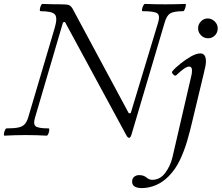

<svg xmlns="http://www.w3.org/2000/svg" viewBox="-26 -688 1129 978"><path d="M632 14Q624 14 617 0L305 -576L295 -574L153 -91Q142 -56 155.5 -45Q169 -34 222 -34Q226 -34 225 -24.5Q224 -15 220 -6Q216 3 212 3Q158 0 105 0Q51 0 -3 3Q-7 3 -6 -6Q-5 -15 -1 -24.5Q3 -34 7 -34Q45 -34 67 -38.5Q89 -43 100 -55.5Q111 -68 118 -91L253 -547Q268 -598 253.5 -614.5Q239 -631 181 -631Q176 -631 177 -640.5Q178 -650 182 -659Q186 -668 190 -668Q214 -667 238.5 -666.5Q263 -666 288 -666Q315 -666 325 -662Q335 -658 343 -645L630 -111L640 -112L780 -575Q790 -610 774.5 -620.5Q759 -631 701 -631Q696 -631 697.5 -640.5Q699 -650 703.5 -659Q708 -668 712 -668Q738 -667 763.5 -666.5Q789 -666 815 -666Q840 -666 866 -666.5Q892 -667 918 -668Q922 -668 920.5 -659Q919 -650 915 -640.5Q911 -631 907 -631Q860 -631 841.5 -620Q823 -609 813 -574L643 0Q638 14 632 14ZM1034 -493Q1013 -493 998 -508Q983 -523 983 -544Q983 -564 997.5 -579Q1012 -594 1032 -594Q1052 -594 1067.5 -579Q1083 -564 1083 -543Q1083 -522 1068.5 -507.5Q1054 -493 1034 -493ZM697 270Q647 270 647 237Q647 221 657.5 212.5Q668 204 682 204Q696 204 704 207Q712 210 720 216Q734 228 749 228Q789 228 815 193.5Q841 159 852 115L949 -304Q950 -307 951 -314.5Q952 -322 952 -329Q952 -349 937 -349Q918 -349 872 -305Q866 -299 856.5 -308.5Q847 -318 852 -325Q865 -341 891.5 -362.5Q918 -384 946 -400Q974 -416 994 -416Q1023 -416 1023 -375Q1023 -357 1013 -318L953 -68Q942 -20 927 31Q912 82 889.5 129Q867 176 832 211Q802 241 767 255.5Q732 270 697 270Z"/></svg>

Font: Junicode SmExp
Style: Italic
Weight: 400
Width: 6
Italic angle: -11°
Designer: Peter S. Baker
Version: Version 2.205; ttfautohint (v1.8.4)